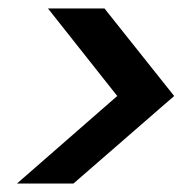

<svg xmlns="http://www.w3.org/2000/svg" viewBox="-20 -510 462 452"><path d="M390 -284 153 -78H20L256 -284L93 -490H226Z"/></svg>

Font: Cabin
Style: SemiBold Italic
Weight: 600
Designer: Pablo Impallari
Foundry: Pablo Impallari. www.impallari.com Igino Marini. www.ikern.com
Version: Version 1.005